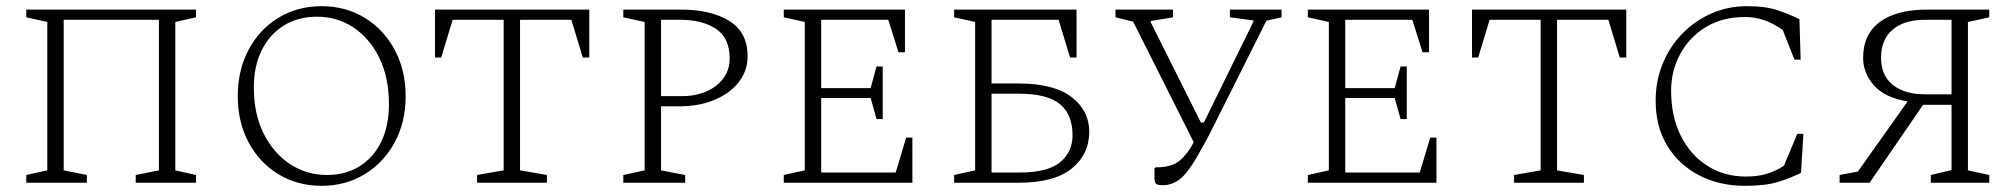

<svg xmlns="http://www.w3.org/2000/svg" viewBox="-20 -591 6519 621"><path d="M65 0V-25L133 -40V-520L65 -535V-560H614V-535L547 -520V-40L614 -25V0H419V-25L494 -40V-527H186V-40L261 -25V0Z M1020 10Q942 10 880.5 -27.5Q819 -65 784 -130.5Q749 -196 749 -280Q749 -364 784 -430Q819 -496 880.5 -533.5Q942 -571 1020 -571Q1098 -571 1159.5 -533.5Q1221 -496 1256.5 -430Q1292 -364 1292 -280Q1292 -196 1256.5 -130.5Q1221 -65 1159.5 -27.5Q1098 10 1020 10ZM1038 -25Q1097 -25 1142.5 -53Q1188 -81 1213 -132.5Q1238 -184 1238 -254Q1238 -340 1207 -403.5Q1176 -467 1123.5 -502Q1071 -537 1005 -537Q945 -537 899 -509Q853 -481 827 -429.5Q801 -378 801 -308Q801 -222 833 -158.5Q865 -95 918.5 -60Q972 -25 1038 -25Z M1523 0V-25L1609 -40V-527H1444L1407 -405H1387V-560H1886V-405H1865L1828 -527H1662V-40L1749 -25V0Z M1996 0V-25L2065 -40V-520L1996 -535V-560H2182Q2279 -560 2338.5 -523.5Q2398 -487 2398 -409Q2398 -362 2369.5 -325.5Q2341 -289 2291 -268Q2241 -247 2175 -247H2118V-40L2196 -25V0ZM2118 -527V-280H2185Q2253 -280 2296.5 -314Q2340 -348 2340 -402Q2340 -468 2296 -497.5Q2252 -527 2179 -527Z M2515 0V-25L2583 -40V-520L2515 -535V-560H2907V-422H2886L2853 -527H2636V-306H2796L2815 -376H2835V-206H2815L2796 -274H2636V-33H2877L2911 -146H2931V0Z M3275 0H3066V-25L3134 -40V-520L3066 -535V-560H3462V-405H3441L3404 -527H3187V-321H3274Q3389 -321 3446 -277Q3503 -233 3503 -165Q3503 -92 3446.5 -46Q3390 0 3275 0ZM3274 -288H3187V-33H3278Q3368 -33 3408.5 -66Q3449 -99 3449 -154Q3449 -220 3408.5 -254Q3368 -288 3274 -288Z M3850 -81Q3819 -28 3794 -10Q3769 8 3742 8Q3723 8 3718.5 3Q3714 -2 3714 -16V-46L3718 -50H3723Q3770 -50 3796 -72Q3822 -94 3841 -131L3645 -521L3588 -535V-560H3774V-535L3702 -523V-519L3864 -195H3874L4034 -521V-525L3958 -535V-560H4125V-535L4076 -524L3890 -153Q3886 -146 3878 -131Q3870 -116 3861.5 -101.5Q3853 -87 3850 -81Z M4210 0V-25L4278 -40V-520L4210 -535V-560H4602V-422H4581L4548 -527H4331V-306H4491L4510 -376H4530V-206H4510L4491 -274H4331V-33H4572L4606 -146H4626V0Z M4877 0V-25L4963 -40V-527H4798L4761 -405H4741V-560H5240V-405H5219L5182 -527H5016V-40L5103 -25V0Z M5624 10Q5540 10 5474.5 -24.5Q5409 -59 5372 -120.5Q5335 -182 5335 -265Q5335 -330 5358 -385.5Q5381 -441 5421.5 -482.5Q5462 -524 5515.5 -547.5Q5569 -571 5630 -571Q5690 -571 5727.5 -558.5Q5765 -546 5800 -529L5804 -398H5784L5746 -494Q5715 -516 5685.5 -526Q5656 -536 5623 -536Q5551 -536 5497.5 -503.5Q5444 -471 5414.5 -416.5Q5385 -362 5385 -298Q5385 -214 5416.5 -151.5Q5448 -89 5502.5 -54.5Q5557 -20 5627 -20Q5667 -20 5696.5 -29.5Q5726 -39 5750 -55L5793 -158H5813L5805 -32Q5769 -14 5729 -2Q5689 10 5624 10Z M6027 0H5930V-25L5989 -36L6150 -263Q6076 -275 6041 -315Q6006 -355 6006 -404Q6006 -480 6060 -520Q6114 -560 6214 -560H6414V-535L6345 -520V-40L6414 -25V0H6225V-25L6292 -41V-252H6200ZM6206 -286H6292V-527H6206Q6139 -527 6101.5 -495Q6064 -463 6064 -405Q6064 -346 6102.5 -316Q6141 -286 6206 -286Z"/></svg>

Font: Spectral SC ExtraLight
Style: Regular
Weight: 275
Designer: Jean-Baptiste Levee
Foundry: Production Type
Version: Version 2.001